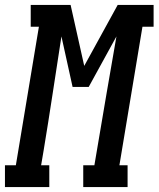

<svg xmlns="http://www.w3.org/2000/svg" viewBox="-65 -755 640 775"><path d="M-45 0V-88H-1L92 -647H59V-735H220L275 -489L410 -735H555V-647H510L417 -88H450V0H271V-88H316L326 -147Q345 -262 365 -377Q385 -492 405 -608L293 -404H228L183 -608Q165 -492 147.5 -377Q130 -262 111 -147L101 -88H134V0Z"/></svg>

Font: Iosevka Slab Semibold Oblique
Style: Regular
Weight: 600
Italic angle: -9°
Monospace: yes
Designer: Belleve Invis
Foundry: Belleve Invis
Version: Version 11.1.1; ttfautohint (v1.8.3)